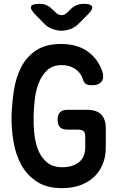

<svg xmlns="http://www.w3.org/2000/svg" viewBox="-20 -970 640 1000"><path d="M424 -261Q424 -281 414 -288Q404 -295 384 -295H331Q305 -295 292.5 -307.5Q280 -320 280 -346Q280 -372 292.5 -385Q305 -398 331 -398H434Q483 -398 507 -374Q531 -350 531 -301V-203Q531 -152 514 -112.5Q497 -73 467 -46Q437 -19 395.5 -4.5Q354 10 304 10Q223 10 171 -24.5Q119 -59 90 -113Q61 -167 50 -234Q39 -301 40 -365Q42 -432 52.5 -499.5Q63 -567 90.5 -620.5Q118 -674 168 -707.5Q218 -741 298 -741Q336 -741 369.5 -732.5Q403 -724 430 -706.5Q457 -689 477.5 -663.5Q498 -638 511 -603Q524 -567 510 -546.5Q496 -526 458 -526Q438 -526 427 -533Q416 -540 411 -559Q401 -591 371.5 -611Q342 -631 302 -631Q253 -631 224 -602.5Q195 -574 180 -533.5Q165 -493 160.5 -446.5Q156 -400 155 -365Q154 -327 158 -281Q162 -235 176.5 -194.5Q191 -154 222 -126.5Q253 -99 305 -99Q358 -99 391 -125Q424 -151 424 -204ZM187 -950Q206 -950 222 -943Q238 -936 252 -922L268 -907Q284 -891 300 -891Q316 -891 332 -906L350 -924Q364 -937 380 -943.5Q396 -950 416 -950Q454 -950 459.5 -936Q465 -922 438 -895L391 -848Q372 -828 347 -819Q322 -810 300 -810Q278 -810 253 -819Q228 -828 209 -848L163 -895Q136 -923 141.5 -936.5Q147 -950 187 -950Z"/></svg>

Font: Maple Mono SemiBold
Style: Regular
Weight: 600
Monospace: yes
Designer: subframe7536
Version: Version 7.000